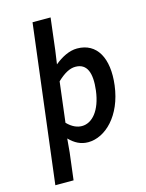

<svg xmlns="http://www.w3.org/2000/svg" viewBox="-132 -785 803 1058"><g transform="rotate(-15 269.5 -256.0)"><path d="M172 40 179 -38C210 -6 244 12 286 12C384 12 486 -85 507 -253C526 -405 472 -503 359 -503C314 -503 269 -479 230 -447L241 -524L263 -706H160L49 194H153ZM192 -124 220 -353C259 -390 292 -408 324 -408C391 -408 412 -350 400 -252C386 -141 334 -83 276 -83C250 -83 221 -94 192 -124Z"/></g></svg>

Font: Falling Sky
Style: CondObl
Weight: 400
Designer: Paul D. Hunt
Foundry: Adobe Systems Incorporated
Version: Version 1.02